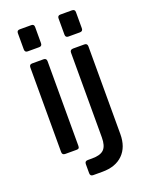

<svg xmlns="http://www.w3.org/2000/svg" viewBox="-158 -781 780 1016"><g transform="rotate(-20 231.5 -273.0)"><path d="M68 -17V-493Q68 -510 84 -510H148Q165 -510 165 -493V-17Q165 -7 161.5 -3.5Q158 0 149 0H85Q68 0 68 -17ZM68 -595V-686Q68 -702 84 -702H149Q165 -702 165 -686V-595Q165 -578 149 -578H84Q68 -578 68 -595ZM297 -595V-686Q297 -702 313 -702H378Q395 -702 395 -686V-595Q395 -578 378 -578H313Q297 -578 297 -595ZM238 156H186Q169 156 169 139V88Q169 71 186 71H211Q258 71 277.5 51Q297 31 297 -16V-493Q297 -510 315 -510H378Q395 -510 395 -493V1Q395 74 353.5 115Q312 156 238 156Z"/></g></svg>

Font: Rajdhani SemiBold
Style: Regular
Weight: 600
Designer: Satya Rajpurohit, Jyotish Sonowal
Foundry: Indian Type Foundry
Version: Version 1.201 February 1, 2022